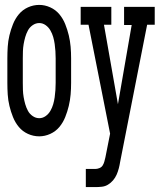

<svg xmlns="http://www.w3.org/2000/svg" viewBox="-20 -548 651 783"><path d="M140 8Q116 8 94 -2Q72 -12 57 -30Q42 -48 33 -70.5Q24 -93 18.5 -116Q13 -139 11.5 -162.5Q10 -186 10 -210V-310Q10 -334 11.5 -357.5Q13 -381 18.5 -404Q24 -427 33 -449.5Q42 -472 57 -490Q72 -508 94 -518Q116 -528 140 -528Q163 -528 185 -518Q207 -508 222 -490Q237 -472 246 -449.5Q255 -427 260.5 -404Q266 -381 268 -357.5Q270 -334 270 -310V-210Q270 -186 268 -162.5Q266 -139 260.5 -116Q255 -93 246 -70.5Q237 -48 222 -30Q207 -12 185 -2Q163 8 140 8ZM330 215V141H369Q377 141 385.5 137.5Q394 134 398.5 127Q403 120 405.5 111Q408 102 410 93L429 -3L341 -447H309V-520H434V-447H404L461 -123L517 -446H486V-520H611V-447H580L470 112Q468 125 464.5 138.5Q461 152 455.5 164.5Q450 177 441 187.5Q432 198 420.5 205Q409 212 395.5 213.5Q382 215 369 215ZM140 -66Q154 -66 166 -74.5Q178 -83 185.5 -96Q193 -109 197 -123Q201 -137 203 -151.5Q205 -166 206 -180.5Q207 -195 207 -210V-310Q207 -325 206 -339.5Q205 -354 203 -368.5Q201 -383 197 -397Q193 -411 185.5 -424Q178 -437 166 -445.5Q154 -454 140 -454Q126 -454 113.5 -445.5Q101 -437 94 -424Q87 -411 83 -397Q79 -383 76.5 -368.5Q74 -354 73.5 -339.5Q73 -325 73 -310V-210Q73 -195 73.5 -180.5Q74 -166 76.5 -151.5Q79 -137 83 -123Q87 -109 94 -96Q101 -83 113.5 -74.5Q126 -66 140 -66Z"/></svg>

Font: Iosevka HT Extended
Style: Regular
Weight: 400
Width: 7
Monospace: yes
Designer: Belleve Invis
Foundry: Belleve Invis
Version: Version 32.3.0; ttfautohint (v1.8.4)